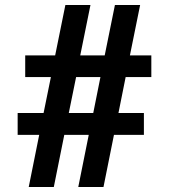

<svg xmlns="http://www.w3.org/2000/svg" viewBox="-20 -750 677 770"><path d="M542 -730 501 -527.8H586.9V-440.9H483.9L455.1 -296.9H557.1V-209H437L395 0H293.9L335.9 -209H237.8L195.8 0H95.2L137.2 -209H50.8V-296.9H154.8L184.1 -440.9H81.1V-527.8H201.2L242.2 -730H342.8L301.8 -527.8H399.9L440.9 -730ZM255.9 -296.9H354L382.8 -440.9H285.2Z"/></svg>

Font: Nacelle Bold
Style: Regular
Weight: 700
Designer: Sora Sagano
Foundry: Sora Sagano
Version: Version 1.000;FEAKit 1.0